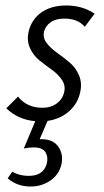

<svg xmlns="http://www.w3.org/2000/svg" viewBox="-20 -439 382 702"><path d="M222 -419Q281 -419 326 -389L290 -341Q265 -371 215 -371Q184 -371 165 -357.5Q146 -344 141 -323Q136 -301 150.5 -282Q165 -263 188 -246.5Q211 -230 233.5 -211.5Q256 -193 268.5 -164.5Q281 -136 273 -101Q264 -60 232.5 -32Q201 -4 154 3L125 70H132Q174 70 193 97Q212 124 205 160Q197 198 165 220.5Q133 243 92 243Q43 243 8 213L25 189Q51 204 85 204Q139 204 151 159Q157 136 146.5 118Q136 100 103 100Q84 100 67 104L109 4Q47 -1 3 -43L46 -86Q78 -45 135 -45Q167 -45 188.5 -61.5Q210 -78 215 -104Q220 -127 206 -147.5Q192 -168 169.5 -184Q147 -200 124.5 -218Q102 -236 89.5 -263.5Q77 -291 85 -325Q96 -369 132 -394Q168 -419 222 -419Z"/></svg>

Font: EauTest
Style: Italic
Weight: 400
Italic angle: -12°
Designer: Christian Thalmann (Catharsis Fonts)
Version: Version 0.001;PS 000.001;hotconv 1.0.88;makeotf.lib2.5.64775